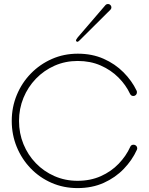

<svg xmlns="http://www.w3.org/2000/svg" viewBox="-20 -940 749 966"><path d="M369.6 -729.5Q368.7 -729.5 365.5 -731.2Q362.3 -732.9 362.3 -735.4Q362.3 -741.2 371.1 -752L511.2 -915Q516.1 -919.9 523.4 -919.9Q530.3 -919.9 535.4 -914.8Q540.5 -909.7 540.5 -902.8Q540.5 -896 535.6 -891.1L380.4 -736.8Q372.6 -729.5 369.6 -729.5ZM39.1 -331.5Q39.1 -400.9 64.5 -462.2Q89.8 -523.4 135.3 -570.1Q180.7 -616.7 241 -643.3Q301.3 -669.9 371.6 -669.9Q443.4 -669.9 501.2 -644.3Q559.1 -618.7 601.3 -576.2Q643.6 -533.7 667.5 -483.4Q668.9 -480.5 668.9 -475.6Q668.9 -467.8 663.8 -462.4Q658.7 -457 650.9 -457Q639.6 -457 634.3 -467.8Q613.3 -512.7 575.7 -550.3Q538.1 -587.9 486.3 -610.6Q434.6 -633.3 371.1 -633.3Q308.6 -633.3 254.9 -609.6Q201.2 -585.9 160.9 -544.2Q120.6 -502.4 98.1 -447.8Q75.7 -393.1 75.7 -331.5Q75.7 -269.5 97.9 -215.1Q120.1 -160.6 160.2 -119.1Q200.2 -77.6 253.9 -54Q307.6 -30.3 370.1 -30.3Q435.1 -30.3 487.3 -53.7Q539.6 -77.1 577.1 -116.2Q614.7 -155.3 635.3 -201.2Q639.6 -211.9 651.9 -211.9Q659.7 -211.9 665 -206.8Q670.4 -201.7 670.4 -193.8Q670.4 -189.9 668.5 -186Q645 -134.3 602.8 -90.3Q560.5 -46.4 502 -20Q443.4 6.3 370.1 6.3Q299.8 6.3 239.5 -20Q179.2 -46.4 134.3 -93Q89.4 -139.6 64.2 -200.9Q39.1 -262.2 39.1 -331.5Z"/></svg>

Font: Manjari Thin
Style: Regular
Weight: 100
Designer: Santhosh Thottingal <santhosh.thottingal@gmail.com>
Version: Version 2.000